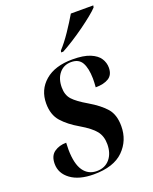

<svg xmlns="http://www.w3.org/2000/svg" viewBox="-143 -836 737 925"><g transform="rotate(-20 225.5 -373.0)"><path d="M176 10Q101 10 58 -21.5Q15 -53 15 -102Q15 -143 40.5 -161Q66 -179 102 -179Q101 -162 101 -143Q102 -70 126.5 -35Q151 0 195 0Q237 0 261.5 -29Q286 -58 286 -105Q286 -146 264.5 -173Q243 -200 190 -231Q138 -261 107 -296Q76 -331 76 -389Q76 -459 126.5 -502.5Q177 -546 267 -546Q324 -546 357.5 -532Q391 -518 405 -496Q419 -474 419 -449Q419 -412 394 -396.5Q369 -381 327 -381Q328 -393 328.5 -404Q329 -415 329 -426Q328 -479 312 -507.5Q296 -536 257 -536Q219 -536 196 -508.5Q173 -481 173 -436Q173 -397 194.5 -373.5Q216 -350 266 -321Q322 -288 350.5 -255Q379 -222 379 -164Q379 -90 328.5 -40Q278 10 176 10ZM230 -605Q257 -634 286 -677Q315 -720 336 -756H451L449 -746Q437 -733 413 -713.5Q389 -694 358.5 -672Q328 -650 296.5 -630Q265 -610 239 -596H228Z"/></g></svg>

Font: Noto Serif Display Condensed SemiBold
Style: Italic
Weight: 600
Width: 3
Italic angle: -12°
Designer: Monotype Design Team
Foundry: Monotype Imaging Inc.
Version: Version 2.009